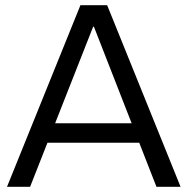

<svg xmlns="http://www.w3.org/2000/svg" viewBox="-20 -720 724 740"><path d="M7 0 290 -700H393L676 0H583L342 -617H339L96 0ZM147 -170V-245H532V-170Z"/></svg>

Font: REM Medium Light
Style: Regular
Weight: 300
Version: Version 1.005;gftools[0.9.28]